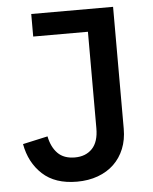

<svg xmlns="http://www.w3.org/2000/svg" viewBox="-52 -741 634 797"><g transform="rotate(-5 265.5 -343.0)"><path d="M449 -698V-190Q449 -144 434 -107Q419 -70 391.5 -43.5Q364 -17 324.5 -2.5Q285 12 237 12Q146 12 93.5 -36.5Q41 -85 27 -163L131 -186Q140 -141 165.5 -115Q191 -89 237 -89Q282 -89 309 -117Q336 -145 336 -202V-604H108V-698Z"/></g></svg>

Font: IBMPlexSans-Medium
Style: Regular
Weight: 500
Designer: Mike Abbink, Paul van der Laan, Pieter van Rosmalen
Foundry: Bold Monday
Version: Version 3.1